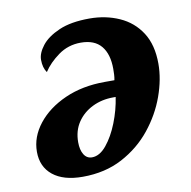

<svg xmlns="http://www.w3.org/2000/svg" viewBox="-67 -613 687 690"><g transform="rotate(-10 276.0 -268.0)"><path d="M181 10Q111 10 72.5 -21Q34 -52 34 -107Q34 -161 71 -208Q108 -255 172 -283.5Q236 -312 318 -312H353Q355 -322 355.5 -332.5Q356 -343 356 -353Q356 -407 331.5 -436.5Q307 -466 257 -466Q211 -466 175 -440Q139 -414 119 -383Q106 -401 106 -430Q106 -454 127 -481Q148 -508 191.5 -527Q235 -546 303 -546Q362 -546 411.5 -524Q461 -502 490 -457Q519 -412 519 -343Q519 -287 497 -225.5Q475 -164 432 -110.5Q389 -57 326 -23.5Q263 10 181 10ZM226 -53Q254 -53 279 -83.5Q304 -114 322 -159.5Q340 -205 347 -252H338Q296 -252 261.5 -235Q227 -218 206.5 -187.5Q186 -157 186 -115Q186 -87 196.5 -70Q207 -53 226 -53Z"/></g></svg>

Font: Noto Serif SemiCondensed ExtraBold
Style: Italic
Weight: 800
Width: 4
Italic angle: -12°
Designer: Monotype Design Team
Foundry: Monotype Imaging Inc.
Version: Version 2.014; ttfautohint (v1.8.4.7-5d5b)